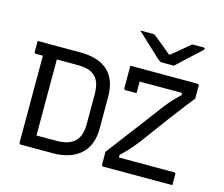

<svg xmlns="http://www.w3.org/2000/svg" viewBox="-126 -1116 1501 1286"><g transform="rotate(15 625.0 -473.0)"><path d="M343.2 -700Q407.1 -700 455.4 -684.8Q503.7 -669.5 536.2 -639.3Q568.6 -609 584.7 -564Q600.9 -518.9 600.9 -458.3V-242.1Q600.9 -180.7 582.5 -135Q564.2 -89.3 529.7 -59.7Q495.1 -30.1 448.1 -15Q401.1 0 343.2 0Q319.4 0 293.4 0Q267.3 0 241.5 0Q215.6 0 191.6 0Q167.6 0 148.6 0Q129.6 0 118.2 0Q113.8 0 110.5 -3.3Q107.2 -6.6 107.2 -11Q107.2 -91.7 107.2 -172.3Q107.2 -252.9 107.2 -333.5Q107.2 -414.1 107.2 -494.7Q107.2 -575.3 107.2 -655.9H212.2L204 -639.1Q204 -612 204 -582.3Q204 -552.6 204 -524.9Q204 -469.3 204 -414.8Q204 -360.2 204 -305.9Q204 -251.7 204 -197.1Q204 -142.5 204 -86.4Q220.3 -86.4 242.7 -86.4Q265.2 -86.4 290.5 -86.4Q315.7 -86.4 340.2 -86.4Q384.5 -86.4 416.4 -96.3Q448.3 -106.1 469.1 -126Q489.8 -146 499.6 -176.6Q509.4 -207.2 509.4 -248.2V-451.8Q509.4 -482.8 504.8 -506.7Q500.3 -530.6 490.9 -549Q481.5 -567.4 466.5 -580.1Q451.3 -593 433.3 -600.4Q415.3 -607.8 391.6 -610.7Q367.9 -613.6 335.5 -613.6Q301 -613.6 264.7 -613.6Q228.4 -613.6 192.1 -613.6Q155.8 -613.6 122.1 -613.6Q88.4 -613.6 58.6 -613.6Q55.6 -613.6 53.1 -615.1Q50.6 -616.6 49.1 -619.1Q47.6 -621.6 47.6 -624.6Q47.6 -642.3 47.6 -662.3Q47.6 -682.3 47.6 -700Q78 -700 113.1 -700Q148.3 -700 186.3 -700Q224.4 -700 263.9 -700Q303.5 -700 343.2 -700ZM1169.2 -0.6H689.8Q684.8 -0.6 681.8 -3.6Q678.8 -6.6 678.8 -11.6V-100.7Q720.4 -155.8 762.2 -210.7Q803.9 -265.6 847.9 -323.5Q891.9 -381.4 939.6 -445.1Q960.9 -474.4 977.3 -495.4Q993.7 -516.5 1007.6 -532.4Q1021.6 -548.4 1035.5 -562.7Q1049.4 -577.1 1065.6 -591.9Q1081.9 -606.7 1103.1 -625.8L1072.3 -576.4V-638.4L1092 -614.2Q1050.6 -614.2 1015.7 -614.2Q980.7 -614.2 950.8 -614.2Q920.8 -614.2 894.3 -614.2Q867.8 -614.2 843 -614.2Q818.3 -614.2 793.8 -614.2H764.8Q747 -614.2 733.6 -619Q720.2 -623.8 711 -634.1Q701.9 -644.4 696.8 -660.8Q691.7 -677.1 690.5 -700.6H1156.1Q1160.1 -700.6 1162.1 -699.1Q1164.1 -697.6 1165.6 -695.6Q1167.1 -693.6 1167.1 -689.6V-600.4Q1147.6 -575.8 1113.8 -532.3Q1080.1 -488.8 1035.8 -430Q991.5 -371.1 938.6 -298.7Q911.4 -260.3 890.9 -233.6Q870.4 -206.9 854.4 -187.8Q838.4 -168.6 823.3 -152.5Q808.3 -136.4 791.2 -120.1Q774 -103.8 752.2 -82.4L775.4 -121.3V-59.8L758.3 -87Q799.6 -87 836.9 -87Q874.2 -87 907.5 -87Q940.8 -87 971.5 -87Q1002.3 -87 1030.6 -87Q1058.8 -87 1085.9 -87H1158.2Q1163.2 -87 1166.2 -84Q1169.2 -81 1169.2 -76Q1169.2 -57 1169.2 -38.3Q1169.2 -19.5 1169.2 -0.6ZM777.9 -534Q757.9 -534 739.9 -534Q721.9 -534 701.5 -534Q698.5 -534 696 -535.5Q693.5 -537 692 -539.5Q690.5 -542 690.5 -545Q690.5 -562 690.5 -581.8Q690.5 -601.6 690.5 -622.6Q690.5 -643.6 690.5 -663.6Q690.5 -683.6 690.5 -700.6Q725.5 -700.6 744.6 -693.9Q763.7 -687.1 770.8 -672.3Q777.9 -657.5 777.9 -632.2Q777.9 -617.4 777.9 -600.3Q777.9 -583.2 777.9 -566.3Q777.9 -549.4 777.9 -534ZM972 -776.2Q962.3 -776.2 945.9 -776.2Q929.6 -776.2 913.4 -776.2Q897.2 -776.2 887.5 -776.2Q880.5 -776.2 874.7 -779.8Q868.9 -783.3 853.6 -796.3Q845.6 -804.3 827.5 -821.1Q809.5 -837.9 786.1 -859.4Q762.8 -880.9 738.7 -903.5Q714.7 -926.2 693.7 -945.8Q712.3 -945.2 734.5 -945.5Q756.6 -945.8 775.2 -945.8Q786.2 -945.8 791 -944.1Q795.8 -942.4 803.8 -935.8Q820 -923.2 856 -893.6Q892 -864 943.5 -820.6L890.3 -840.4Q906.7 -840.4 922.9 -840.4Q939.1 -840.4 955.1 -840.4L902.8 -819.8Q953.6 -862.4 990.4 -892.6Q1027.2 -922.9 1054.9 -945.8H1130.4Q1135 -945.8 1137.5 -945Q1140 -944.2 1141 -942.7Q1142 -941.2 1142 -938.8Q1142 -934.8 1138.4 -930.5Q1134.8 -926.2 1119.1 -912.2Q1106.1 -900.4 1086.5 -882.4Q1066.8 -864.4 1045.1 -844.3Q1023.4 -824.2 1004.1 -806Q984.9 -787.8 972 -776.2Z"/></g></svg>

Font: Recursive Sans Linear Light
Style: Regular
Weight: 300
Version: Version 1.085